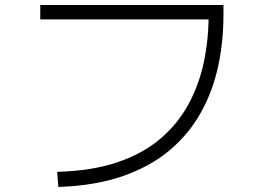

<svg xmlns="http://www.w3.org/2000/svg" viewBox="-20 -720 1040 763"><path d="M212 23 207 -37Q345 -41 446 -75Q547 -109 616.5 -168Q686 -227 728.5 -305Q771 -383 790 -473Q809 -563 809 -660L825 -643H140V-700H868V-660Q868 -555 847 -457Q826 -359 779 -274Q732 -189 655.5 -124Q579 -59 469 -20.5Q359 18 212 23Z"/></svg>

Font: Murecho Thin Light
Style: Regular
Weight: 300
Version: Version 1.010